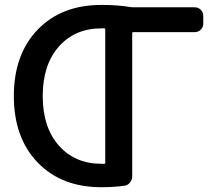

<svg xmlns="http://www.w3.org/2000/svg" viewBox="-20 -784 908 792"><path d="M410.2 -108.4Q414.1 -108.4 414.1 -113.3V-662.1Q414.1 -667 410.2 -667H398.4Q289.1 -667 222.7 -591.8Q156.2 -516.6 156.2 -387.7Q156.2 -258.8 222.7 -183.6Q289.1 -108.4 398.4 -108.4ZM525.4 -56.6Q525.4 -42 515.6 -30.3Q505.9 -18.6 491.2 -17.6Q448.2 -11.7 398.4 -11.7Q233.4 -11.7 135.3 -113.8Q37.1 -215.8 37.1 -387.7Q37.1 -559.6 135.3 -661.6Q233.4 -763.7 398.4 -763.7Q465.8 -763.7 517.6 -754.9Q521.5 -753.9 525.4 -753.9H783.2Q797.9 -753.9 808.1 -743.7Q818.4 -733.4 818.4 -718.8V-685.5Q818.4 -671.9 808.1 -661.6Q797.9 -651.4 783.2 -651.4H529.3Q525.4 -651.4 525.4 -646.5Z"/></svg>

Font: Gen Jyuu GothicL Medium
Style: Regular
Weight: 500
Designer: [Source Han Sans]
Ryoko NISHIZUKA  (kana & ideographs); Paul D. Hunt (Latin, Greek & Cyrillic); Wenlong ZHANG  (bopomofo
Version: Version 1.002.20150607